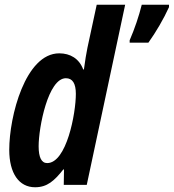

<svg xmlns="http://www.w3.org/2000/svg" viewBox="-20 -780 733 810"><path d="M527 -610V-600H606C637 -643 671 -701 693 -750V-760H578C566 -712 549 -661 527 -610ZM128 10C179 10 209 -17 247 -65H250L249 0H346L508 -760H388L349 -579C344 -556 339 -523 334 -487H331C314 -533 276 -555 230 -555C87 -555 19 -289 19 -148C19 -49 60 10 128 10ZM179 -92C155 -92 143 -116 143 -163C143 -243 183 -450 258 -450C286 -450 300 -428 300 -384C300 -302 261 -92 179 -92Z"/></svg>

Font: Noto Sans ExtraCondensed
Style: Bold Italic
Weight: 700
Width: 2
Italic angle: -12°
Designer: Monotype Design Team
Foundry: Monotype Imaging Inc.
Version: Version 2.013